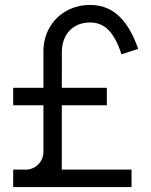

<svg xmlns="http://www.w3.org/2000/svg" viewBox="-20 -755 611 775"><path d="M33.3 0V-70.3H84.3Q103.3 -70.3 119.8 -80Q136.2 -89.7 145.8 -106.2Q155.3 -122.8 155.3 -141.7V-547Q155.3 -601 180.2 -644Q205 -687 248.1 -711Q291.2 -735 344.3 -735Q413 -735 460.4 -689.9Q507.8 -644.8 537.7 -557.7L470.3 -535.7Q449.3 -601.3 419 -632.8Q388.7 -664.3 343.7 -664.3Q309.8 -664.3 283.8 -649.5Q257.8 -634.7 243.8 -607.5Q229.7 -580.3 229.7 -544.7L229.3 -70.3H511V0ZM33.3 -330V-400.7H411.3V-330Z"/></svg>

Font: Manrope
Style: Regular
Weight: 400
Designer: Mikhail Sharanda
Foundry: Mikhail Sharanda
Version: Version 4.503